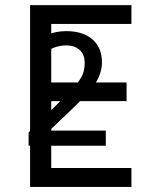

<svg xmlns="http://www.w3.org/2000/svg" viewBox="-20 -734 596 754"><path d="M496.1 0H98.1V-713.9H496.1V-640.1H181.2V-410.2H477.1V-336.9H181.2V-74.2H496.1ZM395.5 -161.6H92.3V-213.9L210 -330.1Q254.9 -373 275.4 -397.2Q295.9 -421.4 304.2 -440.7Q312.5 -460 312.5 -486.8Q312.5 -520.5 292.5 -538.1Q272.5 -555.7 240.7 -555.7Q215.3 -555.7 190.7 -546.4Q166 -537.1 130.9 -511.2L98.1 -555.7Q163.6 -611.8 239.7 -611.8Q306.2 -611.8 343.3 -579.1Q380.4 -546.4 380.4 -489.7Q380.4 -449.7 357.7 -411.9Q335 -374 261.2 -304.2L174.3 -221.2H395.5Z"/></svg>

Font: Open Sans ACDW
Style: acdw
Weight: 400
Foundry: Ascender Corporation
Version: Version 1.10